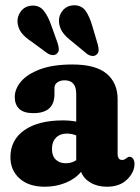

<svg xmlns="http://www.w3.org/2000/svg" viewBox="-20 -698 530 728"><path d="M19.5 -102Q19.5 -167.5 72.5 -204.5Q125.5 -241.5 218.5 -241.5Q245.5 -241.5 269 -237V-342Q269 -393.5 225 -393.5Q208 -393.5 197.2 -385.5Q186.5 -377.5 186.5 -364V-341Q186.5 -269 106.5 -269Q70 -269 53 -285.2Q36 -301.5 36 -330Q36 -361.5 60.5 -389.8Q85 -418 133.5 -435.8Q182 -453.5 254.5 -453.5Q343 -453.5 384.5 -418.5Q426 -383.5 426 -322V-112.5Q426 -104.5 429.8 -98Q433.5 -91.5 443.5 -91.5Q452 -91.5 459.5 -98.5Q466 -103.5 471.5 -103.5Q480 -103.5 485 -95.5Q490 -87.5 490 -76.5Q490 -45 462 -17.5Q434 10 385.5 10Q349.5 10 323.2 -5.5Q297 -21 287.5 -46.5Q265 -19.5 228.5 -4.8Q192 10 150 10Q89 10 54.2 -21.2Q19.5 -52.5 19.5 -102ZM177 -133.5Q177 -107 191.2 -93Q205.5 -79 229.5 -79Q251 -79 269 -90.5V-184.5Q252.5 -191.5 233 -191.5Q207.5 -191.5 192.2 -175.8Q177 -160 177 -133.5ZM330 -599.5 351 -528.5Q354 -517 354 -507.2Q354 -497.5 346 -491Q338.5 -484.5 328.2 -486Q318 -487.5 309 -494.5L252.5 -541Q227.5 -560 216 -577.8Q204.5 -595.5 203.5 -617.5Q203 -641 218.5 -659Q234 -677 259.5 -678Q289.5 -678.5 304.8 -656.5Q320 -634.5 330 -599.5ZM174 -603 199 -533Q202.5 -521.5 203 -511.8Q203.5 -502 196 -495Q189 -488.5 178.8 -489.2Q168.5 -490 159 -496.5L100.5 -539.5Q74 -557 61.5 -573.5Q49 -590 46.5 -612.5Q44.5 -635.5 59 -654.8Q73.5 -674 98.5 -676.5Q128.5 -679 145.2 -658.2Q162 -637.5 174 -603Z"/></svg>

Font: Fraunces 144pt SuperSoft
Style: Bold
Weight: 700
Version: Version 1.000;[b76b70a41]